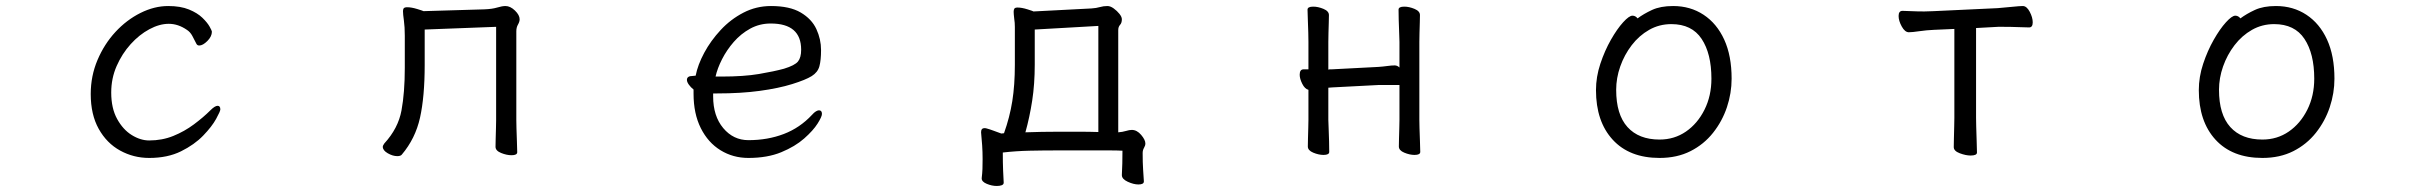

<svg xmlns="http://www.w3.org/2000/svg" viewBox="-20 -506 8040 637"><path d="M711 -143Q711 -137 697 -111.5Q683 -86 654 -56Q625 -26 580.5 -4Q536 18 475 18Q423 18 378.5 -6.5Q334 -31 307.5 -78.5Q281 -126 281 -194Q281 -254 303.5 -307Q326 -360 363 -400Q400 -440 446 -463Q492 -486 538 -486Q579 -486 607 -474.5Q635 -463 651.5 -447Q668 -431 675.5 -417.5Q683 -404 683 -401Q683 -385 668 -370Q653 -355 641 -355Q635 -355 632 -360Q625 -374 618 -387Q611 -400 600 -407Q571 -427 540 -427Q509 -427 475.5 -409Q442 -391 413.5 -359.5Q385 -328 367 -287Q349 -246 349 -199Q349 -147 368.5 -111.5Q388 -76 417 -58Q446 -40 475 -40Q518 -40 555 -55Q592 -70 623.5 -93.5Q655 -117 678 -140Q693 -155 702 -155Q711 -155 711 -143Z M1626 -417 1389 -408V-291Q1389 -185 1373.5 -115.5Q1358 -46 1313 7Q1309 12 1298 12Q1283 12 1266.5 2.5Q1250 -7 1250 -19Q1250 -23 1255 -30Q1301 -80 1312 -139.5Q1323 -199 1323 -281V-387Q1323 -417 1320 -438Q1317 -459 1317 -469Q1317 -474 1319 -478Q1322 -482 1331 -482Q1345 -482 1364.5 -476Q1384 -470 1385 -469L1587 -475Q1613 -476 1629.5 -481Q1646 -486 1657 -486Q1673 -486 1688.5 -471Q1704 -456 1704 -442Q1704 -434 1698.5 -424.5Q1693 -415 1693 -402V-107Q1693 -101 1693.5 -80Q1694 -59 1695 -36Q1696 -13 1696 -1Q1696 9 1677 9Q1661 9 1642.5 1.5Q1624 -6 1624 -19Q1624 -27 1624.5 -45Q1625 -63 1625.5 -81Q1626 -99 1626 -107Z M2346 -196V-186Q2346 -121 2379.5 -81Q2413 -41 2463 -41Q2527 -41 2580.5 -61.5Q2634 -82 2674 -125Q2681 -133 2687 -136.5Q2693 -140 2697 -140Q2707 -140 2707 -128Q2707 -119 2692.5 -96Q2678 -73 2648 -46.5Q2618 -20 2572 -1Q2526 18 2463 18Q2412 18 2370.5 -7.5Q2329 -33 2305 -81Q2281 -129 2281 -195V-209Q2272 -216 2265.5 -225Q2259 -234 2259 -241Q2259 -254 2278 -254Q2279 -254 2283 -254.5Q2287 -255 2288 -255Q2295 -291 2316.5 -331Q2338 -371 2371 -406.5Q2404 -442 2446.5 -464Q2489 -486 2538 -486Q2600 -486 2636.5 -464.5Q2673 -443 2688.5 -409.5Q2704 -376 2704 -340Q2704 -306 2698.5 -286Q2693 -266 2673 -253.5Q2653 -241 2608 -227Q2563 -213 2500.5 -204.5Q2438 -196 2359 -196ZM2374 -252Q2448 -252 2498 -260.5Q2548 -269 2581 -278Q2617 -289 2627.5 -302Q2638 -315 2638 -341Q2638 -428 2537 -428Q2500 -428 2469 -411Q2438 -394 2414.5 -367Q2391 -340 2375.5 -309.5Q2360 -279 2354 -252Z M3775 96Q3775 106 3757 106Q3741 106 3721.5 97Q3702 88 3702 75V74Q3703 57 3703.5 36Q3704 15 3704 -6Q3686 -7 3660.5 -7Q3635 -7 3606 -7H3493Q3441 -7 3396 -6Q3351 -5 3307 0Q3307 35 3308 59Q3309 83 3310 100Q3310 106 3303.5 108.5Q3297 111 3287 111Q3271 111 3254 104Q3237 97 3237 86V85Q3239 68 3239.5 54.5Q3240 41 3240 22Q3240 -2 3238.5 -24Q3237 -46 3235 -66V-68Q3235 -81 3247 -81Q3249 -81 3250.5 -80.5Q3252 -80 3253 -80Q3264 -77 3276 -72.5Q3288 -68 3302 -63L3311 -64Q3330 -117 3338.5 -170.5Q3347 -224 3347 -291V-386Q3347 -402 3347 -416.5Q3347 -431 3345 -443Q3344 -452 3343.5 -457.5Q3343 -463 3343 -467Q3343 -474 3345.5 -477.5Q3348 -481 3356 -481Q3370 -481 3389 -475Q3408 -469 3409 -468L3601 -478Q3617 -479 3629 -482.5Q3641 -486 3654 -486Q3664 -486 3675 -478Q3686 -470 3694 -460Q3702 -450 3702 -442Q3702 -430 3696 -423.5Q3690 -417 3690 -406V-67Q3704 -68 3715.5 -71.5Q3727 -75 3735 -75Q3752 -75 3766 -58.5Q3780 -42 3780 -30Q3780 -23 3775.5 -15.5Q3771 -8 3771 2Q3771 34 3772.5 56.5Q3774 79 3775 95ZM3624 -420 3413 -408V-292Q3413 -227 3404.5 -172Q3396 -117 3382 -67Q3409 -68 3436.5 -68.5Q3464 -69 3492 -69Q3527 -69 3560 -69Q3593 -69 3624 -68Z M4623 -224H4554L4400 -216Q4397 -216 4393.5 -215.5Q4390 -215 4387 -215V-108Q4387 -102 4388 -81Q4389 -60 4389.5 -37Q4390 -14 4390 -2Q4390 8 4371 8Q4355 8 4337 0.5Q4319 -7 4319 -20Q4319 -28 4319.5 -46.5Q4320 -65 4320.5 -83Q4321 -101 4321 -108V-208Q4309 -211 4300.5 -228Q4292 -245 4292 -258Q4292 -276 4305 -276H4321V-367Q4321 -377 4320.5 -398Q4320 -419 4319 -441Q4318 -463 4318 -474Q4318 -484 4337 -484Q4353 -484 4371 -476.5Q4389 -469 4389 -456Q4389 -448 4388.5 -431.5Q4388 -415 4387.5 -397Q4387 -379 4387 -367V-275Q4390 -276 4393.5 -276Q4397 -276 4399 -276L4553 -284Q4568 -285 4582.5 -287Q4597 -289 4607 -289Q4616 -289 4623 -282V-367Q4623 -377 4622 -398Q4621 -419 4620.5 -441Q4620 -463 4620 -474Q4620 -484 4639 -484Q4655 -484 4673 -476.5Q4691 -469 4691 -456Q4691 -448 4690.5 -431.5Q4690 -415 4689.5 -397Q4689 -379 4689 -367V-108Q4689 -102 4689.5 -81Q4690 -60 4691 -37Q4692 -14 4692 -2Q4692 8 4673 8Q4657 8 4639 0.5Q4621 -7 4621 -20Q4621 -28 4621.5 -46.5Q4622 -65 4622.5 -83Q4623 -101 4623 -108Z M5413 -445Q5433 -460 5461 -473Q5489 -486 5531 -486Q5588 -486 5632 -457Q5676 -428 5700.5 -374.5Q5725 -321 5725 -245Q5725 -197 5709.5 -150.5Q5694 -104 5663.5 -65.5Q5633 -27 5588.5 -4.5Q5544 18 5486 18Q5386 18 5330.5 -42.5Q5275 -103 5275 -207Q5275 -251 5289.5 -294.5Q5304 -338 5324.5 -374Q5345 -410 5365 -432Q5385 -454 5396 -454Q5406 -454 5413 -445ZM5486 -43Q5535 -43 5573.5 -69.5Q5612 -96 5635 -142Q5658 -188 5658 -245Q5658 -328 5625.5 -377Q5593 -426 5525 -426Q5485 -426 5451.5 -407Q5418 -388 5393.5 -356Q5369 -324 5355.5 -285.5Q5342 -247 5342 -208Q5342 -126 5379.5 -84.5Q5417 -43 5486 -43Z M6464 -410 6396 -407Q6372 -406 6348 -402.5Q6324 -399 6313 -399Q6300 -399 6289.5 -418Q6279 -437 6279 -453Q6279 -470 6292 -470Q6300 -470 6320.5 -469Q6341 -468 6364 -468Q6372 -468 6380 -468.5Q6388 -469 6395 -469L6608 -479Q6633 -481 6657 -483.5Q6681 -486 6691 -486Q6704 -486 6714 -467Q6724 -448 6724 -432Q6724 -415 6712 -415Q6703 -415 6677.5 -416Q6652 -417 6626 -417H6609L6536 -413V-115Q6536 -109 6536.5 -86Q6537 -63 6538 -38Q6539 -13 6539 0Q6539 10 6518 10Q6502 10 6482 2.5Q6462 -5 6462 -18Q6462 -26 6462.5 -46.5Q6463 -67 6463.5 -87.5Q6464 -108 6464 -115Z M7413 -445Q7433 -460 7461 -473Q7489 -486 7531 -486Q7588 -486 7632 -457Q7676 -428 7700.5 -374.5Q7725 -321 7725 -245Q7725 -197 7709.5 -150.5Q7694 -104 7663.5 -65.5Q7633 -27 7588.5 -4.5Q7544 18 7486 18Q7386 18 7330.5 -42.5Q7275 -103 7275 -207Q7275 -251 7289.5 -294.5Q7304 -338 7324.5 -374Q7345 -410 7365 -432Q7385 -454 7396 -454Q7406 -454 7413 -445ZM7486 -43Q7535 -43 7573.5 -69.5Q7612 -96 7635 -142Q7658 -188 7658 -245Q7658 -328 7625.5 -377Q7593 -426 7525 -426Q7485 -426 7451.5 -407Q7418 -388 7393.5 -356Q7369 -324 7355.5 -285.5Q7342 -247 7342 -208Q7342 -126 7379.5 -84.5Q7417 -43 7486 -43Z"/></svg>

Font: Moon Stars Kai HW
Style: Regular
Weight: 400
Designer: GuiWonder
Version: Version 1.101